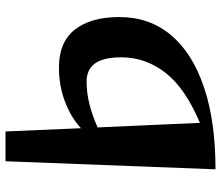

<svg xmlns="http://www.w3.org/2000/svg" viewBox="-74 -536 822 715"><g transform="rotate(90 337.5 -179.0)"><path d="M470 212 458 -69Q418 -32 359 -9.5Q300 13 232 13Q137 13 90.5 -46.5Q44 -106 44 -212Q44 -324 111 -404Q178 -484 305 -527Q432 -570 611 -570L581 212ZM438 -512Q308 -457 251 -383Q194 -309 194 -220Q194 -152 217 -121Q240 -90 284 -90Q326 -90 368 -100.5Q410 -111 455 -131Z"/></g></svg>

Font: Reggae One
Style: Regular
Weight: 400
Designer: Fontworks Inc.
Foundry: Fontworks Inc.
Version: Version 1.100